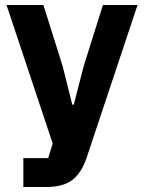

<svg xmlns="http://www.w3.org/2000/svg" viewBox="-20 -545 574 765"><path d="M390 -525H528L326 81Q306 142 269.5 171Q233 200 165 200H73V85H172L190 27L6 -525H153L230 -280L268 -128H274L313 -280Z"/></svg>

Font: Aneliza ExtraBold
Style: Regular
Weight: 800
Designer: Mike Abbink, Paul van der Laan, Pieter van Rosmalen
Foundry: Bold Monday
Version: Version 3.001;September 8, 2019;FontCreator 11.5.0.2425 64-b